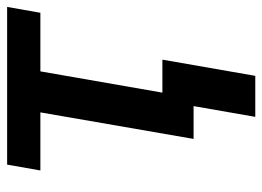

<svg xmlns="http://www.w3.org/2000/svg" viewBox="-120 -448 743 544"><g transform="rotate(-90 252.0 -176.5)"><path d="M487.3 -434.1H321.3L245.6 0H129.9L205.1 -434.1H40.5L57.1 -528.3H503.9ZM308.6 174.8H192.4L238.3 -88.4H354.5Z"/></g></svg>

Font: Roboto Medium
Style: Italic
Weight: 500
Italic angle: -12°
Designer: Google
Version: Version 2.134; 2016